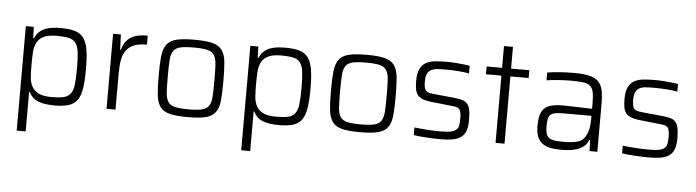

<svg xmlns="http://www.w3.org/2000/svg" viewBox="-50 -879 4713 1300"><g transform="rotate(5 2306.0 -229.0)"><path d="M92 200V-510H146L149 -433H154Q165 -460 183.5 -477Q202 -494 225 -503Q248 -512 275 -515Q302 -518 330 -518Q389 -518 426.5 -506.5Q464 -495 485.5 -465.5Q507 -436 515 -385Q523 -334 523 -255Q523 -176 515 -125Q507 -74 486 -44.5Q465 -15 427.5 -3.5Q390 8 331 8Q264 8 221 -8.5Q178 -25 158 -69H153V200ZM307 -47Q358 -47 388.5 -54Q419 -61 435.5 -82.5Q452 -104 457 -145Q462 -186 462 -255Q462 -324 457 -365Q452 -406 435.5 -427.5Q419 -449 388.5 -456Q358 -463 307 -463Q250 -463 219 -448Q188 -433 173 -405.5Q158 -378 155.5 -340Q153 -302 153 -255Q153 -210 155.5 -171.5Q158 -133 173 -105.5Q188 -78 219 -62.5Q250 -47 307 -47Z M685 0V-510H738L742 -407H747Q756 -441 772.5 -462.5Q789 -484 811.5 -496.5Q834 -509 861.5 -513.5Q889 -518 920 -518V-457Q867 -457 833 -443.5Q799 -430 779.5 -403.5Q760 -377 753 -337Q746 -297 746 -244V0Z M1237 8Q1159 8 1115 -3Q1071 -14 1049.5 -43.5Q1028 -73 1022.5 -124Q1017 -175 1017 -255Q1017 -335 1022.5 -386Q1028 -437 1049.5 -466.5Q1071 -496 1115 -507Q1159 -518 1237 -518Q1315 -518 1359 -507Q1403 -496 1425 -466.5Q1447 -437 1452 -386Q1457 -335 1457 -255Q1457 -175 1452 -124Q1447 -73 1425 -43.5Q1403 -14 1359 -3Q1315 8 1237 8ZM1237 -45Q1297 -45 1329 -52.5Q1361 -60 1376 -82.5Q1391 -105 1393.5 -146.5Q1396 -188 1396 -255Q1396 -322 1393.5 -363.5Q1391 -405 1376 -427.5Q1361 -450 1329 -457.5Q1297 -465 1237 -465Q1178 -465 1146 -457.5Q1114 -450 1099 -427.5Q1084 -405 1081.5 -363.5Q1079 -322 1079 -255Q1079 -188 1081.5 -146.5Q1084 -105 1099 -82.5Q1114 -60 1146 -52.5Q1178 -45 1237 -45Z M1618 200V-510H1672L1675 -433H1680Q1691 -460 1709.5 -477Q1728 -494 1751 -503Q1774 -512 1801 -515Q1828 -518 1856 -518Q1915 -518 1952.5 -506.5Q1990 -495 2011.5 -465.5Q2033 -436 2041 -385Q2049 -334 2049 -255Q2049 -176 2041 -125Q2033 -74 2012 -44.5Q1991 -15 1953.5 -3.5Q1916 8 1857 8Q1790 8 1747 -8.5Q1704 -25 1684 -69H1679V200ZM1833 -47Q1884 -47 1914.5 -54Q1945 -61 1961.5 -82.5Q1978 -104 1983 -145Q1988 -186 1988 -255Q1988 -324 1983 -365Q1978 -406 1961.5 -427.5Q1945 -449 1914.5 -456Q1884 -463 1833 -463Q1776 -463 1745 -448Q1714 -433 1699 -405.5Q1684 -378 1681.5 -340Q1679 -302 1679 -255Q1679 -210 1681.5 -171.5Q1684 -133 1699 -105.5Q1714 -78 1745 -62.5Q1776 -47 1833 -47Z M2408 8Q2330 8 2286 -3Q2242 -14 2220.5 -43.5Q2199 -73 2193.5 -124Q2188 -175 2188 -255Q2188 -335 2193.5 -386Q2199 -437 2220.5 -466.5Q2242 -496 2286 -507Q2330 -518 2408 -518Q2486 -518 2530 -507Q2574 -496 2596 -466.5Q2618 -437 2623 -386Q2628 -335 2628 -255Q2628 -175 2623 -124Q2618 -73 2596 -43.5Q2574 -14 2530 -3Q2486 8 2408 8ZM2408 -45Q2468 -45 2500 -52.5Q2532 -60 2547 -82.5Q2562 -105 2564.5 -146.5Q2567 -188 2567 -255Q2567 -322 2564.5 -363.5Q2562 -405 2547 -427.5Q2532 -450 2500 -457.5Q2468 -465 2408 -465Q2349 -465 2317 -457.5Q2285 -450 2270 -427.5Q2255 -405 2252.5 -363.5Q2250 -322 2250 -255Q2250 -188 2252.5 -146.5Q2255 -105 2270 -82.5Q2285 -60 2317 -52.5Q2349 -45 2408 -45Z M2952 8Q2931 8 2907.5 7Q2884 6 2860 4.5Q2836 3 2813.5 1Q2791 -1 2773 -4V-56Q2801 -53 2824 -51Q2847 -49 2868 -47.5Q2889 -46 2910.5 -45.5Q2932 -45 2956 -45Q2997 -45 3020.5 -50Q3044 -55 3057 -66Q3070 -77 3073.5 -94.5Q3077 -112 3077 -137Q3077 -166 3074 -182.5Q3071 -199 3063 -207.5Q3055 -216 3041.5 -219Q3028 -222 3007 -224L2868 -239Q2834 -243 2812.5 -251.5Q2791 -260 2778.5 -275.5Q2766 -291 2761.5 -314.5Q2757 -338 2757 -371Q2757 -421 2770.5 -450.5Q2784 -480 2809 -495Q2834 -510 2870.5 -514Q2907 -518 2953 -518Q2990 -518 3033.5 -514Q3077 -510 3109 -505V-453Q3067 -460 3028.5 -462.5Q2990 -465 2945 -465Q2915 -465 2891 -463Q2867 -461 2850.5 -452Q2834 -443 2825 -425Q2816 -407 2816 -375Q2816 -350 2819 -334.5Q2822 -319 2830 -310.5Q2838 -302 2851.5 -298.5Q2865 -295 2886 -293L3026 -279Q3058 -276 3079.5 -269.5Q3101 -263 3113.5 -248Q3126 -233 3131.5 -207Q3137 -181 3137 -138Q3137 -92 3126 -63.5Q3115 -35 3092 -19Q3069 -3 3034 2.5Q2999 8 2952 8Z M3329 0V-457H3224V-510H3329V-658H3390V-510H3514V-457H3390V0Z M3775 8Q3732 8 3699.5 1Q3667 -6 3645.5 -22.5Q3624 -39 3613 -67.5Q3602 -96 3602 -139Q3602 -181 3609.5 -210.5Q3617 -240 3635 -258Q3653 -276 3683 -284Q3713 -292 3758 -292Q3771 -292 3798.5 -291.5Q3826 -291 3857 -290Q3888 -289 3916.5 -288Q3945 -287 3960 -287V-322Q3960 -372 3954 -400.5Q3948 -429 3930 -443Q3912 -457 3880 -460.5Q3848 -464 3795 -464Q3778 -464 3755.5 -463Q3733 -462 3711 -460.5Q3689 -459 3669 -456.5Q3649 -454 3636 -452V-505Q3672 -511 3719 -514.5Q3766 -518 3817 -518Q3882 -518 3921.5 -508.5Q3961 -499 3983.5 -476.5Q4006 -454 4013.5 -417Q4021 -380 4021 -325V0H3968L3965 -75H3960Q3949 -47 3928 -30.5Q3907 -14 3881 -5.5Q3855 3 3827.5 5.5Q3800 8 3775 8ZM3793 -47Q3838 -47 3877 -56Q3916 -65 3935 -99Q3948 -122 3954 -149Q3960 -176 3960 -212V-239H3771Q3738 -239 3717 -235.5Q3696 -232 3684 -222Q3672 -212 3667.5 -193Q3663 -174 3663 -142Q3663 -112 3668.5 -93.5Q3674 -75 3688 -64.5Q3702 -54 3727.5 -50.5Q3753 -47 3793 -47Z M4368 8Q4347 8 4323.5 7Q4300 6 4276 4.5Q4252 3 4229.5 1Q4207 -1 4189 -4V-56Q4217 -53 4240 -51Q4263 -49 4284 -47.5Q4305 -46 4326.5 -45.5Q4348 -45 4372 -45Q4413 -45 4436.5 -50Q4460 -55 4473 -66Q4486 -77 4489.5 -94.5Q4493 -112 4493 -137Q4493 -166 4490 -182.5Q4487 -199 4479 -207.5Q4471 -216 4457.5 -219Q4444 -222 4423 -224L4284 -239Q4250 -243 4228.5 -251.5Q4207 -260 4194.5 -275.5Q4182 -291 4177.5 -314.5Q4173 -338 4173 -371Q4173 -421 4186.5 -450.5Q4200 -480 4225 -495Q4250 -510 4286.5 -514Q4323 -518 4369 -518Q4406 -518 4449.5 -514Q4493 -510 4525 -505V-453Q4483 -460 4444.5 -462.5Q4406 -465 4361 -465Q4331 -465 4307 -463Q4283 -461 4266.5 -452Q4250 -443 4241 -425Q4232 -407 4232 -375Q4232 -350 4235 -334.5Q4238 -319 4246 -310.5Q4254 -302 4267.5 -298.5Q4281 -295 4302 -293L4442 -279Q4474 -276 4495.5 -269.5Q4517 -263 4529.5 -248Q4542 -233 4547.5 -207Q4553 -181 4553 -138Q4553 -92 4542 -63.5Q4531 -35 4508 -19Q4485 -3 4450 2.5Q4415 8 4368 8Z"/></g></svg>

Font: Azeri Sans Light
Style: Regular
Weight: 300
Designer: Hector Gatti & Omnibus-Type (original fonts) / Cristiano Sobral (main changes and remastering)
Version: Version 1.000; ttfautohint (v1.6)